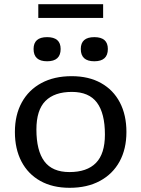

<svg xmlns="http://www.w3.org/2000/svg" viewBox="-20 -885 674 915"><path d="M312 10Q230.5 10 172 -22.8Q113.5 -55.5 82.2 -115.5Q51 -175.5 51 -256Q51 -337 83.8 -396.8Q116.5 -456.5 177.2 -489.2Q238 -522 321.5 -522Q403 -522 461.5 -489.2Q520 -456.5 551.2 -396.8Q582.5 -337 582.5 -256Q582.5 -175 549.8 -115.2Q517 -55.5 456.2 -22.8Q395.5 10 312 10ZM311 -65Q394.5 -65 437.2 -108.5Q480 -152 480 -244Q480 -345 442 -396Q404 -447 322.5 -447Q239.5 -447 196.5 -403.8Q153.5 -360.5 153.5 -268Q153.5 -167 191.5 -116Q229.5 -65 311 -65ZM204.5 -593Q140 -593 140 -651.5Q140 -708 204.5 -708Q269 -708 269 -651.5Q269 -593 204.5 -593ZM429.5 -593Q365 -593 365 -651.5Q365 -708 429.5 -708Q494 -708 494 -651.5Q494 -593 429.5 -593ZM162.5 -799.5V-865H471.5V-799.5Z"/></svg>

Font: Newsreader 6pt
Style: Regular
Weight: 400
Designer: Hugues Gentile
Foundry: Production Type
Version: Version 1.003; ttfautohint (v1.8.3)